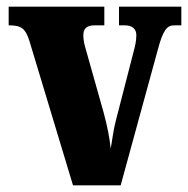

<svg xmlns="http://www.w3.org/2000/svg" viewBox="-20 -556 564 576"><path d="M68 -434 199 0H342L454 -409C469 -465 481 -480 502 -480H524V-536H337V-480H354C379 -480 389 -467 389 -451C389 -431 385 -417 379 -394L328 -196C320 -167 317 -136 312 -110C309 -142 302 -177 291 -218L238 -406C234 -419 230 -434 230 -450C230 -469 239 -480 264 -480H293V-536H6V-480C44 -480 56 -471 68 -434Z"/></svg>

Font: Noto Serif Ethiopic ExtraCondensed Black
Style: Regular
Weight: 900
Width: 2
Designer: Monotype Design Team
Foundry: Monotype Imaging Inc.
Version: Version 2.102